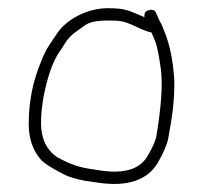

<svg xmlns="http://www.w3.org/2000/svg" viewBox="-20 -473 494 468"><path d="M349 -394C349.7 -392 352.4 -385.6 357.3 -374.8C362.2 -364 367 -340.8 372 -305.1C376.9 -269.5 373.4 -215.6 361.6 -143.5C359.4 -129.8 351.5 -112 338 -90C318.8 -59.8 280.9 -48.9 224.5 -57.5C179.5 -64.3 164.5 -65.5 119 -90C93 -108.2 80 -135.8 80 -172.6C80 -234.3 101 -312.9 124.5 -346C130.2 -354 136 -363 142 -373C155.6 -391.2 168 -397.1 187.5 -411.5C197.8 -419.2 216.3 -423 243 -423C272.6 -423 281.6 -422.2 310.5 -408.5C329.5 -399.5 342.3 -394.7 349 -394ZM332 -431C328 -433 322.7 -435.3 316 -438C293 -447.2 284.3 -453 243 -453C190.6 -453 140.2 -424.3 118 -390L99 -361.5C93 -352.5 87 -340.3 81 -325C60.3 -276.8 50 -225.4 50 -171C50 -135.8 59.8 -106.8 79.5 -84C87 -75.4 105.8 -63.3 135.9 -47.8C147.8 -41.7 165.5 -36.4 189 -32L220.5 -27.5C290.2 -17.5 338 -33.4 364 -75C378.9 -101.1 387.6 -121.6 390.2 -136.5C397.7 -180.6 405 -213.5 405 -275C402.1 -325 393.7 -366 380 -398C376.5 -406.2 374.7 -413.8 370 -420L361 -440C358 -449 350.7 -451.4 339 -447C333.7 -445 331.3 -439.7 332 -431Z"/></svg>

Font: MewTooHand
Style: Regular
Weight: 400
Designer: Mew Too, Robert Jablonski
Version: Version 0.77